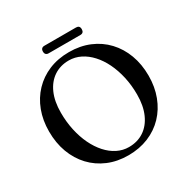

<svg xmlns="http://www.w3.org/2000/svg" viewBox="-185 -995 1164 1183"><g transform="rotate(-30 397.0 -404.0)"><path d="M395 -716.5Q474.5 -716.5 539.5 -689.2Q604.5 -662 651.2 -612.2Q698 -562.5 723.2 -494.8Q748.5 -427 748.5 -345.5Q748.5 -266 723.2 -199.5Q698 -133 651.5 -84.2Q605 -35.5 540.2 -8.8Q475.5 18 396.5 18Q318 18 253.5 -9.2Q189 -36.5 142.2 -86.2Q95.5 -136 70.2 -204Q45 -272 45 -353.5Q45 -433 70 -499.2Q95 -565.5 141.5 -614.2Q188 -663 252.2 -689.8Q316.5 -716.5 395 -716.5ZM629 -280.5Q629 -346.5 615.8 -405.8Q602.5 -465 578.8 -513.8Q555 -562.5 522.5 -598Q490 -633.5 451 -653Q412 -672.5 368.5 -672.5Q308 -672.5 262.2 -642Q216.5 -611.5 191.2 -554.5Q166 -497.5 166 -418Q166 -352 179 -292.5Q192 -233 215.5 -184.2Q239 -135.5 271.2 -99.5Q303.5 -63.5 342.5 -44Q381.5 -24.5 424.5 -24.5Q486 -24.5 532 -55.2Q578 -86 603.5 -143.5Q629 -201 629 -280.5ZM258.5 -799Q258.5 -812.5 265.2 -819.2Q272 -826 284 -826H509.5Q522 -826 528.5 -819.5Q535 -813 535 -799.5Q535 -786 528.5 -779.2Q522 -772.5 509.5 -772.5H284Q272 -772.5 265.2 -779.2Q258.5 -786 258.5 -799Z"/></g></svg>

Font: Fraunces
Style: Regular
Weight: 400
Version: Version 1.000;[b76b70a41]